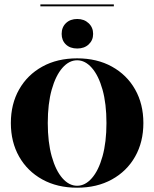

<svg xmlns="http://www.w3.org/2000/svg" viewBox="-20 -850 708 881"><path d="M333.9 11.3Q242.7 11.3 174.2 -26.6Q105.6 -64.5 67.7 -131.5Q29.8 -198.4 29.8 -285.5Q29.8 -372.6 67.7 -439.5Q105.6 -506.5 174.2 -544.4Q242.7 -582.3 333.9 -582.3Q425 -582.3 493.5 -544.4Q562.1 -506.5 600 -439.5Q637.9 -372.6 637.9 -285.5Q637.9 -198.4 600 -131.5Q562.1 -64.5 493.5 -26.6Q425 11.3 333.9 11.3ZM333.9 2.4Q371 2.4 401.6 -32.7Q432.3 -67.7 450.4 -132.7Q468.5 -197.6 468.5 -285.5Q468.5 -374.2 450.4 -438.7Q432.3 -503.2 401.6 -538.3Q371 -573.4 333.9 -573.4Q296.8 -573.4 266.1 -538.3Q235.5 -503.2 217.3 -438.7Q199.2 -374.2 199.2 -285.5Q199.2 -197.6 217.3 -132.7Q235.5 -67.7 266.1 -32.7Q296.8 2.4 333.9 2.4ZM334.7 -627.4Q301.6 -627.4 282.3 -646Q262.9 -664.5 262.9 -694.4Q262.9 -725 282.7 -744Q302.4 -762.9 334.7 -762.9Q366.1 -762.9 386.7 -743.5Q407.3 -724.2 407.3 -694.4Q407.3 -665.3 387.1 -646.4Q366.9 -627.4 334.7 -627.4ZM165.3 -821V-829.8H502.4V-821Z"/></svg>

Font: Playfair 144pt SemiCondensed Black
Style: Regular
Weight: 900
Width: 4
Designer: Claus Eggers Sørensen
Foundry: Claus Eggers Sørensen
Version: Version 2.203